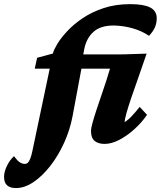

<svg xmlns="http://www.w3.org/2000/svg" viewBox="-147 -702 793 947"><path d="M495.1 -681.6Q561.5 -681.6 593.8 -665Q626 -648.4 626 -612.3Q626 -587.9 617.2 -567.4Q608.4 -546.9 587.9 -525.4Q551.8 -549.8 506.8 -562.5Q461.9 -575.2 414.1 -576.2Q348.6 -576.2 314 -544.9Q279.3 -513.7 268.6 -460L263.7 -433.6L258.8 -385.7L210.9 -128.9Q198.2 -61.5 169.4 2Q140.6 65.4 101.6 115.7Q62.5 166 18.6 195.8Q-25.4 225.6 -68.4 225.6Q-96.7 225.6 -111.8 212.4Q-127 199.2 -127 169.9Q-127 145.5 -112.8 116.2Q-98.6 86.9 -78.1 68.4Q-61.5 90.8 -49.3 98.6Q-37.1 106.4 -24.4 106.4Q-15.6 106.4 -9.3 100.1Q-2.9 93.8 2.4 80.1Q7.8 66.4 12.7 43L114.3 -439.5Q118.2 -456.1 135.7 -485.4Q153.3 -514.6 184.6 -548.3Q215.8 -582 260.7 -612.3Q305.7 -642.6 364.3 -662.1Q422.9 -681.6 495.1 -681.6ZM542 -174.8 578.1 -135.7Q553.7 -99.6 517.6 -66.4Q481.4 -33.2 442.4 -12.7Q403.3 7.8 369.1 7.8Q337.9 7.8 319.8 -6.8Q301.8 -21.5 301.8 -56.6Q301.8 -68.4 309.1 -95.2Q316.4 -122.1 328.1 -157.7Q339.8 -193.4 353 -231.4Q366.2 -269.5 377.4 -304.2Q388.7 -338.9 395.5 -363.3H24.4L36.1 -417L116.2 -438.5L263.7 -433.6H427.7Q464.8 -433.6 502.4 -435.1Q540 -436.5 576.2 -437.5L524.4 -288.1Q511.7 -252.9 498.5 -213.9Q485.4 -174.8 476.6 -143.6Q467.8 -112.3 467.8 -99.6Q486.3 -111.3 504.4 -130.9Q522.5 -150.4 542 -174.8Z"/></svg>

Font: Crimson Pro Black
Style: Italic
Weight: 900
Italic angle: -12°
Designer: Jacques Le Bailly
Foundry: Baron von Fonthausen
Version: Version 1.003